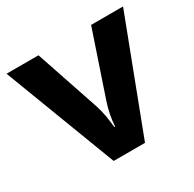

<svg xmlns="http://www.w3.org/2000/svg" viewBox="-126 -679 820 812"><g transform="rotate(-30 284.5 -273.0)"><path d="M0 -546H156L261 -235Q270 -207 275 -177Q280 -147 282 -123H286Q289 -178 308 -235L413 -546H569L361 0H208Z"/></g></svg>

Font: BC Sans
Style: Bold
Weight: 700
Designer: Monotype Design Team
Province of B.C.
Foundry: Monotype Imaging Inc.
Version: Version 2.000;GOOG;noto-source:20170915:90ef993387c0